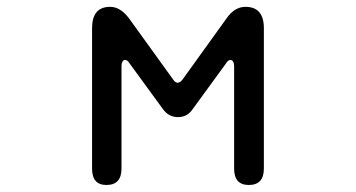

<svg xmlns="http://www.w3.org/2000/svg" viewBox="-20 -519 1040 561"><path d="M499 -277.3Q506.8 -277.3 513.7 -287.1L641.6 -464.8Q665 -499 697.3 -499Q751 -499 751 -436.5V-26.4Q751 21.5 707 21.5Q664.1 21.5 664.1 -26.4V-326.2Q664.1 -334 661.1 -338.9Q658.2 -343.8 653.3 -343.8Q646.5 -343.8 640.6 -334L543 -200.2Q527.3 -176.8 500 -176.8Q472.7 -176.8 456.1 -200.2L358.4 -334Q352.5 -343.8 345.7 -343.8Q340.8 -343.8 337.9 -338.9Q335 -334 335 -326.2V-26.4Q335 21.5 291 21.5Q249 21.5 249 -26.4V-436.5Q249 -499 301.8 -499Q332 -499 357.4 -464.8L486.3 -286.1Q492.2 -277.3 499 -277.3Z"/></svg>

Font: jf-openhuninn-1.1
Style: Regular
Weight: 400
Designer: [Kosugi Maru]
      Designed by Motoya company      

      [Varela Round]
      Joe Prince(Latin component); Avraham Co
Foundry: justfont CO.,LTD.
Version: 1.1